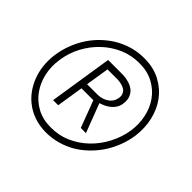

<svg xmlns="http://www.w3.org/2000/svg" viewBox="-135 -692 858 858"><g transform="rotate(45 293.5 -263.0)"><path d="M34.2 -262.7Q28.8 -224.1 33.4 -187.5Q38.1 -150.9 51.8 -119.6Q62.5 -94.7 78.4 -73.2Q94.2 -51.8 114.7 -35.6Q140.6 -14.2 174.8 -2.2Q209 9.8 249 10.3Q290 10.3 327.1 -0.7Q364.3 -11.7 396.5 -31.7Q423.3 -48.8 446.8 -71.8Q470.2 -94.7 488.8 -121.6Q510.3 -153.3 524.4 -189.5Q538.6 -225.6 543.9 -264.2Q550.8 -317.4 539.3 -366.2Q527.8 -415 500 -452.6Q471.7 -490.2 428.5 -512.9Q385.3 -535.6 329.1 -535.6Q288.6 -536.1 251.5 -525.1Q214.4 -514.2 182.6 -494.6Q154.8 -477.1 130.6 -453.9Q106.4 -430.7 88.4 -403.8Q67.4 -372.6 53.5 -336.7Q39.6 -300.8 34.2 -262.7ZM64.9 -262.2Q71.8 -311.5 95 -355.5Q118.2 -399.4 153.3 -432.6Q188 -465.8 232.7 -485.4Q277.3 -504.9 328.6 -504.4Q378.4 -504.4 416 -484.1Q453.6 -463.9 477.5 -430.7Q501.5 -397 510.7 -353.8Q520 -310.5 513.2 -264.2Q505.4 -215.8 482.4 -171.6Q459.5 -127.4 424.8 -93.8Q390.1 -60.1 345.5 -40.3Q300.8 -20.5 249.5 -21Q199.7 -21 162.1 -41.5Q124.5 -62 100.6 -95.7Q76.7 -129.4 67.1 -172.6Q57.6 -215.8 64.9 -262.2ZM223.6 -241.7H298.8L346.7 -114.3H379.4L327.1 -251.5Q341.3 -255.9 354.2 -262.2Q367.2 -268.6 377.9 -278.3Q388.2 -287.1 395.3 -299.3Q402.3 -311.5 404.3 -327.6Q407.2 -349.6 400.9 -366Q394.5 -382.3 381.8 -393.1Q368.7 -403.8 350.6 -409.2Q332.5 -414.6 313 -415.5H218.3L171.4 -114.7H203.6ZM228.5 -272.5 246.1 -383.8H313Q325.7 -382.8 337.6 -379.6Q349.6 -376.5 358.4 -370.1Q366.7 -363.3 370.8 -352.8Q375 -342.3 372.1 -327.6Q369.1 -313.5 362.1 -303.5Q355 -293.5 344.7 -287.1Q334.5 -280.3 322 -276.6Q309.6 -272.9 296.4 -272.5Z"/></g></svg>

Font: Roboto Mono ExtraLight
Style: Italic
Weight: 250
Italic angle: -10°
Monospace: yes
Designer: Google
Version: Version 3.000